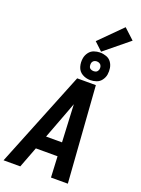

<svg xmlns="http://www.w3.org/2000/svg" viewBox="-227 -1290 1016 1381"><g transform="rotate(20 281.0 -600.0)"><path d="M-14 0H114L175 -160H341L349 0H478L425 -735H282ZM215 -265 300 -490Q306 -506 311.5 -521Q317 -536 323 -552Q324 -536 324.5 -521Q325 -506 326 -490L337 -265ZM374 -755Q397 -755 420.5 -763Q444 -771 459 -791.5Q474 -812 478 -835Q482 -861 478 -885.5Q474 -910 460 -929.5Q446 -949 422.5 -957.5Q399 -966 374 -966Q351 -966 328 -958Q305 -950 290 -929.5Q275 -909 271 -886Q265 -852 274.5 -820Q284 -788 312 -771.5Q340 -755 374 -755ZM374 -824Q362 -824 352 -829.5Q342 -835 339 -846.5Q336 -858 338 -870Q339 -878 344.5 -885Q350 -892 358 -895Q366 -898 374 -898Q386 -898 396 -892Q406 -886 409.5 -875Q413 -864 411 -852Q409 -844 404 -836.5Q399 -829 390.5 -826.5Q382 -824 374 -824ZM378 -974 564 -1126 484 -1200 316 -1032Z"/></g></svg>

Font: Iosevka Sparkle Oblique
Style: Bold
Weight: 700
Italic angle: -9°
Designer: Belleve Invis
Foundry: Belleve Invis
Version: Version 4.5.0; ttfautohint (v1.8.3)